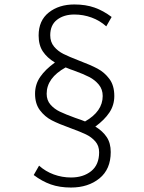

<svg xmlns="http://www.w3.org/2000/svg" viewBox="-20 -700 644 860"><path d="M476 -19Q476 58 425.5 99Q375 140 298 140Q247 140 207.5 126Q168 112 131 84L155 42Q184 68 221 81.5Q258 95 298 95Q353 95 388.5 66.5Q424 38 424 -18Q424 -47 407 -66.5Q390 -86 365 -98Q340 -110 296 -126Q243 -145 212 -161Q181 -177 159 -206Q137 -235 137 -280Q137 -322 160 -355.5Q183 -389 226 -420Q191 -441 172 -469.5Q153 -498 153 -541Q153 -608 198.5 -644Q244 -680 313 -680Q364 -680 403.5 -666Q443 -652 480 -624L456 -582Q427 -608 390 -621.5Q353 -635 313 -635Q266 -635 235.5 -611.5Q205 -588 205 -542Q205 -512 222 -491.5Q239 -471 264 -458.5Q289 -446 333 -429Q386 -409 417 -392.5Q448 -376 470 -346.5Q492 -317 492 -270Q492 -229 470 -196Q448 -163 407 -133Q440 -113 458 -86Q476 -59 476 -19ZM317 -172Q347 -162 361 -156Q440 -201 440 -270Q440 -300 422.5 -321Q405 -342 380 -355Q355 -368 311 -384Q298 -388 274 -398Q189 -351 189 -280Q189 -251 206 -231.5Q223 -212 248 -200Q273 -188 317 -172Z"/></svg>

Font: Martel Sans ExtraLight
Style: Regular
Weight: 275
Designer: Dan Reynolds and Mathieu Réguer
Foundry: Dan Reynolds and Mathieu Réguer
Version: Version 1.002; ttfautohint (v1.1) -l 5 -r 5 -G 72 -x 0 -D la